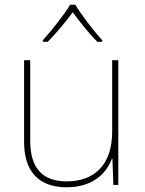

<svg xmlns="http://www.w3.org/2000/svg" viewBox="-20 -834 613 813"><path d="M299 -814H277C253 -773 198 -704 161 -663V-657H182C219 -694 260 -744 288 -782C316 -744 355 -694 392 -657H413V-663C376 -704 323 -773 299 -814ZM481 -579H455V-277C455 -133 377 -66 262 -66C163 -66 108 -119 108 -237V-579H82V-233C82 -108 144 -41 262 -41C374 -41 431 -101 454 -162H456L460 -51H481Z"/></svg>

Font: Noto Sans Tamil UI Thin
Style: Regular
Weight: 100
Designer: Jelle Bosma - Monotype Design Team
Foundry: Monotype Imaging Inc.
Version: Version 2.004